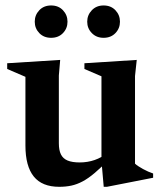

<svg xmlns="http://www.w3.org/2000/svg" viewBox="-20 -690 606 721"><path d="M201 -152Q201 -126 208.8 -110.2Q216.5 -94.5 233.8 -87.2Q251 -80 279.5 -80Q309 -80 335.5 -89.2Q362 -98.5 378 -113L393 -94.5Q361 -62 336.2 -41Q311.5 -20 290.2 -8.8Q269 2.5 248 7Q227 11.5 202.5 11.5Q138 11.5 106.8 -27.2Q75.5 -66 75.5 -143.5V-401.5L7 -431V-452.5L206 -465L201 -406.5ZM369.5 11.5 361 -85.5V-403.5L297 -431V-452.5L493.5 -465L487 -404.5V-75.5Q492 -70.5 500 -65.5Q508 -60.5 517.2 -55.2Q526.5 -50 536.2 -45.8Q546 -41.5 555 -38.5V-22.5L381.5 11.5ZM172 -548Q144.5 -548 127.5 -565.8Q110.5 -583.5 110.5 -608.5Q110.5 -633.5 127.5 -651.5Q144.5 -669.5 172 -669.5Q199.5 -669.5 216.5 -651.5Q233.5 -633.5 233.5 -608.5Q233.5 -583.5 216.5 -565.8Q199.5 -548 172 -548ZM369 -548Q342 -548 324.8 -565.8Q307.5 -583.5 307.5 -608.5Q307.5 -633.5 324.8 -651.5Q342 -669.5 369 -669.5Q396.5 -669.5 413.5 -651.5Q430.5 -633.5 430.5 -608.5Q430.5 -583.5 413.5 -565.8Q396.5 -548 369 -548Z"/></svg>

Font: Newsreader 36pt SemiBold
Style: Regular
Weight: 600
Designer: Hugues Gentile
Foundry: Production Type
Version: Version 1.003